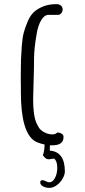

<svg xmlns="http://www.w3.org/2000/svg" viewBox="-20 -686 408 925"><path d="M292.5 140.1Q292.5 155.8 281.7 174.6Q271 193.4 253.4 206.3Q235.8 219.2 216.8 219.2Q201.2 219.2 187.5 211.9Q173.8 204.6 173.8 192.4Q173.8 182.1 184.6 182.1Q190.9 182.1 200.7 187Q211.4 192.4 216.8 192.4Q233.9 192.4 244.9 171.4Q255.9 150.4 255.9 122.6Q255.9 89.8 240.7 78.1Q236.3 78.1 227.5 79.6Q219.2 81.5 213.9 81.5Q199.2 81.5 186.5 61.5Q194.3 43.5 194.8 10.3Q161.6 2.9 147 -6.8Q80.6 -49.8 80.6 -241.7V-268.6Q80.1 -281.7 80.1 -300.3V-324.2Q80.1 -372.1 81.1 -398.9Q82 -425.8 85 -464.4Q87.9 -502.9 94.2 -527.8Q100.6 -552.7 113.8 -583.5Q126 -611.8 143.3 -627.9Q160.6 -644 189 -655.3Q215.3 -666 251 -666Q266.1 -666 273.9 -658.9Q281.7 -651.9 281.7 -640.6Q281.7 -630.4 275.4 -622.6Q269 -614.7 260.3 -614.3H213.4Q193.8 -614.3 178.7 -589.1Q163.6 -564 156.7 -523.9Q144 -449.7 144 -403.8V-398.9Q144 -359.4 142.1 -302.7Q139.6 -231 139.6 -206.1Q139.6 -171.9 143.1 -144Q145.5 -125.5 149.2 -111.6Q152.8 -97.7 160.2 -84Q167 -69.3 176.8 -60.1Q186.5 -50.8 201.2 -44.9Q215.3 -38.6 234.4 -38.6Q246.6 -38.6 255.9 -47.4Q268.6 -47.4 277.3 -41.7Q286.1 -36.1 286.1 -25.4Q286.1 14.2 231 14.2Q224.1 14.2 220.7 13.7Q219.7 30.3 219.7 39.6Q292.5 44.9 292.5 140.1Z"/></svg>

Font: Amatica SC
Style: Bold
Weight: 400
Designer: Vernon Adams, Ben Nathan
Foundry: newtypography
Version: Version 2.000